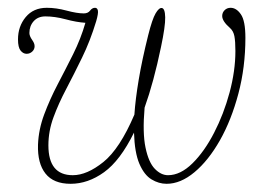

<svg xmlns="http://www.w3.org/2000/svg" viewBox="-20 -452 659 480"><path d="M384.5 -432Q392.5 -431 393 -408.8Q393.5 -386.5 382.5 -334.5Q364.5 -247.5 341.5 -183Q336 -120 343.8 -83Q351.5 -46 367 -30Q382.5 -14 400 -14Q431 -14 461 -43.5Q491 -73 515.2 -120Q539.5 -167 554 -221Q568.5 -275 568.5 -324.5Q568.5 -348.5 566 -361.5Q563.5 -374.5 555 -382Q535.5 -399 535.5 -412Q535.5 -420.5 541.5 -426.5Q547.5 -432.5 556.5 -432.5Q571 -432.5 582.2 -416.2Q593.5 -400 593.5 -357.5Q593.5 -284 576 -218Q558.5 -152 529.8 -101.2Q501 -50.5 466.2 -21.5Q431.5 7.5 396.5 7.5Q377 7.5 358.8 -3.5Q340.5 -14.5 328.5 -42.5Q316.5 -70.5 315 -120.5Q280.5 -50.5 240.2 -21.5Q200 7.5 156.5 7.5Q114 7.5 93.8 -18Q73.5 -43.5 75 -90.5Q76.5 -128.5 90.5 -166Q104.5 -203.5 124 -240.8Q143.5 -278 162.8 -316.5Q182 -355 193.5 -395Q171 -396.5 144 -403.8Q117 -411 93.5 -411Q75 -411 64.2 -399Q53.5 -387 53.5 -369.5Q53.5 -362 60.5 -352Q63 -348.5 64.8 -344.5Q66.5 -340.5 66.5 -336.5Q66.5 -328.5 60.5 -323Q54.5 -317.5 46.5 -317.5Q38 -317.5 31.5 -325.5Q25 -333.5 25 -353.5Q25 -386 44.2 -409.2Q63.5 -432.5 97 -432.5Q120.5 -432.5 146.5 -425.5Q172.5 -418.5 189.5 -418.5Q200 -418.5 205.2 -425.5Q210.5 -432.5 217.5 -432.5Q223.5 -432.5 224.8 -425.2Q226 -418 220.5 -399Q205.5 -349.5 185.2 -308Q165 -266.5 145.8 -230Q126.5 -193.5 113.8 -159Q101 -124.5 101 -88.5Q101 -14 162 -14Q197.5 -14 238.5 -47Q279.5 -80 316 -165.5Q318.5 -203.5 326.8 -252.8Q335 -302 350.5 -364Q360.5 -404 369 -418.5Q377.5 -433 384.5 -432Z"/></svg>

Font: Fraunces144ptSuperSoftThinItalic
Style: Italic
Weight: 100
Italic angle: -16°
Version: Version 1.000;[0bf87f6ff]